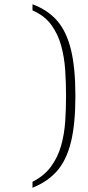

<svg xmlns="http://www.w3.org/2000/svg" viewBox="-20 -767 413 904"><path d="M133 117V89Q188 61 220 17.5Q252 -26 267.5 -80.5Q283 -135 287 -195Q291 -255 291 -315Q291 -375 287 -436Q283 -497 268 -552Q253 -607 221 -650.5Q189 -694 133 -718V-747Q205 -720 249 -669.5Q293 -619 314 -533.5Q335 -448 335 -315Q335 -183 314 -98Q293 -13 249 37.5Q205 88 133 117Z"/></svg>

Font: Noto Serif Bengali ExtraLight
Style: Regular
Weight: 250
Version: Version 2.003